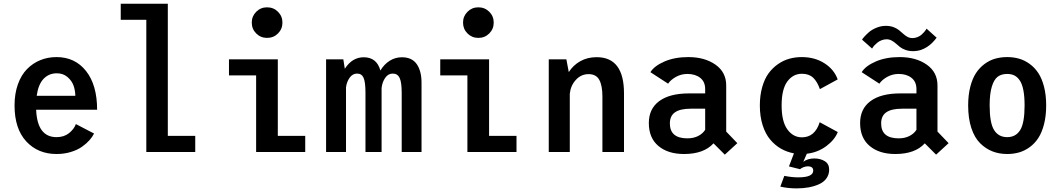

<svg xmlns="http://www.w3.org/2000/svg" viewBox="-20 -820 5740 1036"><path d="M487.5 -99.5Q479 -82 463.2 -64Q447.5 -46 423 -28.5Q398.5 -11 362.5 0Q326.5 11 285 11Q184.5 11 121.5 -57.2Q58.5 -125.5 58.5 -251Q58.5 -314.5 76.5 -365Q94.5 -415.5 125.8 -447.2Q157 -479 197.5 -495.5Q238 -512 285 -512Q385 -512 444.5 -436.5Q504 -361 504 -228H175Q181 -80 285 -80Q325 -80 352 -101.2Q379 -122.5 389.5 -150.5ZM286.5 -424.5Q243.5 -424.5 215 -394.5Q186.5 -364.5 178 -303H386.5Q386 -332 376.8 -358.2Q367.5 -384.5 344 -404.5Q320.5 -424.5 286.5 -424.5Z M885.5 -87H1033.5V0H769.5V-713H631.5V-800H885.5Z M1421 -615.5Q1386.5 -615.5 1362.5 -639.5Q1338.5 -663.5 1338.5 -698Q1338.5 -732.5 1362.5 -756.5Q1386.5 -780.5 1421 -780.5Q1456 -780.5 1480 -756.5Q1504 -732.5 1504 -698Q1504 -663.5 1480 -639.5Q1456 -615.5 1421 -615.5ZM1479 -87H1627V0H1362V-413H1215.5V-500H1479Z M1739.5 0V-500H1832.5L1840.5 -449Q1880.5 -511 1942.5 -511Q2013 -511 2032.5 -439.5Q2052.5 -473 2082.5 -492Q2112.5 -511 2148.5 -511Q2203 -511 2228.8 -473.8Q2254.5 -436.5 2254.5 -374V0H2147.5V-318.5Q2147.5 -375.5 2136.5 -399.2Q2125.5 -423 2099 -423Q2074.5 -423 2058.5 -400Q2042.5 -377 2039 -345V0H1952V-319.5Q1952 -376.5 1942 -399.8Q1932 -423 1906.5 -423Q1882.5 -423 1866.5 -400.5Q1850.5 -378 1847 -348.5V0Z M2561 -615.5Q2526.5 -615.5 2502.5 -639.5Q2478.5 -663.5 2478.5 -698Q2478.5 -732.5 2502.5 -756.5Q2526.5 -780.5 2561 -780.5Q2596 -780.5 2620 -756.5Q2644 -732.5 2644 -698Q2644 -663.5 2620 -639.5Q2596 -615.5 2561 -615.5ZM2619 -87H2767V0H2502V-413H2355.5V-500H2619Z M2941 0V-500H3036L3049 -431Q3073 -468.5 3111.5 -490Q3150 -511.5 3199.5 -511.5Q3347 -511.5 3347 -316.5V0H3230.5V-299.5Q3230.5 -357.5 3213.8 -388.8Q3197 -420 3156 -420Q3115.5 -420 3087.2 -389Q3059 -358 3054.5 -314.5V0Z M3891 14.5 3830 -46.5Q3777.5 11 3671 11Q3584.5 11 3532.8 -32.2Q3481 -75.5 3481 -156Q3481 -233 3537.2 -274.5Q3593.5 -316 3697.5 -316H3785V-339Q3785 -379 3758.2 -400Q3731.5 -421 3689 -421Q3655.5 -421 3627 -405Q3598.5 -389 3585 -368.5L3489.5 -430.5Q3510.5 -464.5 3565.5 -488.2Q3620.5 -512 3694 -512Q3782.5 -512 3840.5 -471.2Q3898.5 -430.5 3898.5 -359V-110L3958.5 -47.5ZM3689 -73.5Q3722 -73.5 3746.8 -86Q3771.5 -98.5 3785 -119.5V-233.5H3707.5Q3650.5 -233.5 3622.5 -214.2Q3594.5 -195 3594.5 -154Q3594.5 -73.5 3689 -73.5Z M4297 93 4237 78 4264 7.5Q4226 0.5 4194 -17.8Q4162 -36 4136 -66.8Q4110 -97.5 4095 -144.8Q4080 -192 4080 -251Q4080 -305.5 4092.8 -350.2Q4105.5 -395 4127.2 -424.5Q4149 -454 4178.2 -474.2Q4207.5 -494.5 4239.5 -503.2Q4271.5 -512 4306 -512Q4376.5 -512 4428.8 -478.5Q4481 -445 4500 -391.5L4404 -339Q4390 -379.5 4367.5 -400.8Q4345 -422 4307 -422Q4259 -422 4228.2 -380.2Q4197.5 -338.5 4197.5 -251Q4197.5 -164.5 4228.5 -121.8Q4259.5 -79 4307 -79Q4377 -79 4403 -160.5L4500.5 -107.5Q4484 -65.5 4438.5 -31.5Q4393 2.5 4333.5 9.5L4314.5 53Q4338 35 4374 35Q4407 35 4430.5 49.8Q4454 64.5 4454 95Q4454 121.5 4439.8 141.8Q4425.5 162 4400.5 173.5Q4375.5 185 4344.8 190.8Q4314 196.5 4278.5 196.5Q4232 196.5 4190.5 187L4212 129Q4253 137 4287.5 137Q4368 137 4368 100.5Q4368 77.5 4338.5 77.5Q4328 77.5 4315.5 82.2Q4303 87 4297 93Z M4907 -544Q4884.5 -544 4866.2 -550.5Q4848 -557 4836 -566.5Q4824 -576 4813.5 -585.5Q4803 -595 4790.5 -601.5Q4778 -608 4764 -608Q4750 -608 4736.8 -602.8Q4723.5 -597.5 4714.5 -590.2Q4705.5 -583 4698.8 -575.8Q4692 -568.5 4689 -563L4685.5 -558L4631.5 -606Q4633.5 -610.5 4642.8 -621Q4652 -631.5 4668 -645.8Q4684 -660 4708.8 -670.2Q4733.5 -680.5 4760 -680.5Q4782.5 -680.5 4800.8 -673.8Q4819 -667 4831 -657.2Q4843 -647.5 4853.5 -637.8Q4864 -628 4876.5 -621.2Q4889 -614.5 4903 -614.5Q4917.5 -614.5 4930.5 -619.8Q4943.5 -625 4952 -632.5Q4960.5 -640 4967 -647.5Q4973.5 -655 4976.5 -660L4979.5 -665.5L5034 -616.5L5031 -613Q5028 -609 5025.5 -606Q5023 -603 5018 -597.5Q5013 -592 5008.5 -587.5Q5004 -583 4996.8 -577.2Q4989.5 -571.5 4982.8 -567Q4976 -562.5 4967 -558Q4958 -553.5 4949 -550.5Q4940 -547.5 4929 -545.8Q4918 -544 4907 -544ZM5031 14.5 4970 -46.5Q4917.5 11 4811 11Q4724.5 11 4672.8 -32.2Q4621 -75.5 4621 -156Q4621 -233 4677.2 -274.5Q4733.5 -316 4837.5 -316H4925V-339Q4925 -379 4898.2 -400Q4871.5 -421 4829 -421Q4795.5 -421 4767 -405Q4738.5 -389 4725 -368.5L4629.5 -430.5Q4650.5 -464.5 4705.5 -488.2Q4760.5 -512 4834 -512Q4922.5 -512 4980.5 -471.2Q5038.5 -430.5 5038.5 -359V-110L5098.5 -47.5ZM4829 -73.5Q4862 -73.5 4886.8 -86Q4911.5 -98.5 4925 -119.5V-233.5H4847.5Q4790.5 -233.5 4762.5 -214.2Q4734.5 -195 4734.5 -154Q4734.5 -73.5 4829 -73.5Z M5414.5 11Q5371.5 11 5335 -3.2Q5298.5 -17.5 5268.5 -47.2Q5238.5 -77 5221.2 -129Q5204 -181 5204 -251Q5204 -307 5215.5 -351.8Q5227 -396.5 5246.5 -426Q5266 -455.5 5293 -475.2Q5320 -495 5350.2 -503.5Q5380.5 -512 5414.5 -512Q5448.5 -512 5478.5 -503.5Q5508.5 -495 5535.8 -475.2Q5563 -455.5 5582.5 -426Q5602 -396.5 5613.5 -351.8Q5625 -307 5625 -251Q5625 -195 5613.5 -150Q5602 -105 5582.5 -75.2Q5563 -45.5 5535.8 -25.8Q5508.5 -6 5478.5 2.5Q5448.5 11 5414.5 11ZM5508.5 -251Q5508.5 -299.5 5502 -333Q5495.5 -366.5 5482.8 -385.5Q5470 -404.5 5453.5 -412.8Q5437 -421 5414.5 -421Q5384 -421 5364 -406.5Q5344 -392 5332 -353.5Q5320 -315 5320 -251Q5320 -156.5 5344 -118.2Q5368 -80 5414.5 -80Q5461 -80 5484.8 -118.2Q5508.5 -156.5 5508.5 -251Z"/></svg>

Font: League Mono Narrow Medium
Style: Regular
Weight: 500
Width: 3
Designer: Tyler Finck
Foundry: The League of Moveable Type / Tyler Finck
Version: Version 2.210